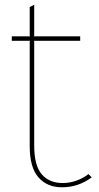

<svg xmlns="http://www.w3.org/2000/svg" viewBox="-20 -784 419 814"><path d="M369 -32Q340 -11 309 -0.5Q278 10 242 10Q180 10 143 -32Q106 -74 106 -164V-608L108 -611H30V-630H108L106 -633V-754L125 -764V-633L123 -630H320V-611H123L125 -608V-168Q125 -82 157 -45Q189 -8 246 -8Q275 -8 303.5 -18Q332 -28 355 -46Z"/></svg>

Font: TypoPRO Sinkin Sans
Style: 100 Thin
Weight: 100
Designer: Keith Bates
Foundry: K-Type
Version: Sinkin Sans (version 1.0)  by Keith Bates   •   © 2014   www